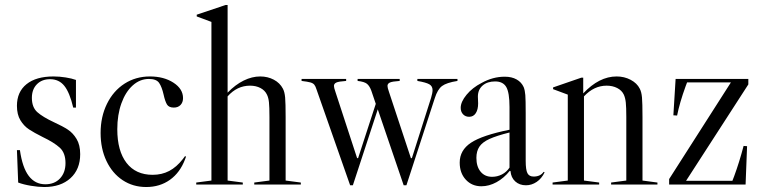

<svg xmlns="http://www.w3.org/2000/svg" viewBox="-20 -741 3064 771"><path d="M48 -316Q48 -281 62 -258Q76 -235 96.5 -221.5Q117 -208 151 -191Q197 -169 220 -148Q243 -127 243 -86Q243 -48 221 -24.5Q199 -1 162 -1Q121 -1 95.5 -34.5Q70 -68 60 -138H48L53 -8Q74 0 104 5Q134 10 158 10Q224 10 263 -25.5Q302 -61 302 -122Q302 -159 287.5 -183Q273 -207 252.5 -220.5Q232 -234 197 -250Q152 -271 130 -290.5Q108 -310 108 -348Q108 -382 128 -402.5Q148 -423 181 -423Q217 -423 238.5 -396Q260 -369 274 -309H285V-420Q269 -426 244 -430Q219 -434 195 -434Q125 -434 86.5 -403Q48 -372 48 -316Z M384 -207Q384 -144 407.5 -94.5Q431 -45 472.5 -17.5Q514 10 567 10Q622 10 662.5 -19Q703 -48 723 -101L727 -112L723 -114L714 -102Q689 -70 659.5 -54.5Q630 -39 593 -39Q525 -39 488 -87Q451 -135 451 -222Q451 -280 467.5 -326Q484 -372 513 -398Q542 -424 578 -424Q608 -424 619 -408Q630 -392 637 -361Q643 -334 650.5 -321.5Q658 -309 678 -309Q695 -309 705 -319.5Q715 -330 715 -347Q715 -384 676.5 -409Q638 -434 582 -434Q525 -434 480 -405Q435 -376 409.5 -324Q384 -272 384 -207Z M1188 -8V0H1001V-8L1062 -16V-271Q1062 -312 1060 -330.5Q1058 -349 1052 -361Q1044 -378 1026 -387.5Q1008 -397 984 -397Q932 -397 894 -354V-16L955 -8V0H768V-8L829 -16V-653L770 -675V-682L886 -721H894V-369Q925 -401 958.5 -417.5Q992 -434 1025 -434Q1055 -434 1079.5 -421Q1104 -408 1116 -385Q1123 -372 1125 -349.5Q1127 -327 1127 -271V-16Z M1817 -424V-416Q1773 -409 1755 -395.5Q1737 -382 1726 -347L1612 3H1601L1497 -302L1397 3H1386L1251 -382Q1247 -395 1242 -401Q1237 -407 1226.5 -410Q1216 -413 1191 -416V-424H1370V-416Q1340 -414 1330.5 -409.5Q1321 -405 1321 -396Q1321 -389 1327 -372L1414 -106H1418L1489 -324L1471 -377Q1464 -396 1453.5 -404.5Q1443 -413 1416 -416V-424H1585V-416Q1555 -414 1545.5 -409.5Q1536 -405 1536 -396Q1536 -389 1542 -372L1630 -106H1634L1711 -348Q1717 -368 1717 -379Q1717 -395 1704 -402.5Q1691 -410 1656 -416V-424Z M1826 -88Q1826 -138 1871.5 -168Q1917 -198 2026 -220V-311Q2026 -369 2013 -391.5Q2000 -414 1968 -414Q1937 -414 1918 -397.5Q1899 -381 1899 -353L1900 -326Q1900 -301 1890.5 -286.5Q1881 -272 1864 -272Q1849 -272 1839.5 -282Q1830 -292 1830 -308Q1830 -332 1853.5 -360.5Q1877 -389 1914 -408Q1959 -433 2007 -433Q2035 -433 2054.5 -422Q2074 -411 2083 -391Q2088 -378 2089.5 -359Q2091 -340 2091 -286V-95Q2091 -59 2098 -45.5Q2105 -32 2123 -32Q2150 -32 2163 -51L2167 -49Q2155 -24 2135 -10.5Q2115 3 2092 3Q2066 3 2049 -12.5Q2032 -28 2030 -54L2027 -55Q2004 -26 1974 -9.5Q1944 7 1913 7Q1875 7 1850.5 -19.5Q1826 -46 1826 -88ZM2026 -68V-209Q1974 -196 1945.5 -183Q1917 -170 1905 -152Q1893 -134 1893 -107Q1893 -72 1910 -51.5Q1927 -31 1956 -31Q1977 -31 1995.5 -40.5Q2014 -50 2026 -68Z M2620 -8V0H2434V-8L2495 -16V-271Q2495 -310 2493 -329Q2491 -348 2485 -361Q2477 -378 2458.5 -387.5Q2440 -397 2416 -397Q2365 -397 2325 -354V-16L2386 -8V0H2199V-8L2260 -16V-361L2201 -383V-390L2314 -429H2322V-366Q2386 -434 2456 -434Q2487 -434 2512.5 -420.5Q2538 -407 2549 -385Q2556 -372 2558 -349.5Q2560 -327 2560 -271V-16Z M2684 -278 2699 -277Q2709 -328 2733 -394L2739 -410H2915L2667 -22V0H2974L2980 -154L2966 -155Q2949 -90 2928 -33L2921 -15H2735L2985 -402V-424H2693Z"/></svg>

Font: Libre Caslon Display
Style: Regular
Weight: 400
Designer: Pablo Impallari, Rodrigo Fuenzalida
Foundry: Pablo Impallari, Rodrigo Fuenzalida
Version: Version 1.100; ttfautohint (v1.6) -l 8 -r 50 -G 200 -x 14 -D